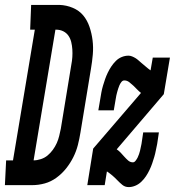

<svg xmlns="http://www.w3.org/2000/svg" viewBox="-78 -755 713 783"><path d="M-58 0 -53 -101H-25L64 -634H45L49 -735H164Q193 -734 219 -723Q245 -712 261.5 -692Q278 -672 287 -645.5Q296 -619 299.5 -590.5Q303 -562 300.5 -533Q298 -504 293 -475L250 -214Q246 -189 239.5 -163.5Q233 -138 221 -114Q209 -90 192 -68.5Q175 -47 152.5 -30.5Q130 -14 104.5 -7Q79 0 54 0ZM59 -101Q73 -101 88.5 -106Q104 -111 116 -121Q128 -131 137.5 -144Q147 -157 153.5 -171.5Q160 -186 163.5 -201Q167 -216 170 -230L213 -492Q216 -507 217 -522.5Q218 -538 217 -553.5Q216 -569 212.5 -583.5Q209 -598 201 -609.5Q193 -621 180 -627.5Q167 -634 151 -634H148ZM447 8Q432 8 421 -1Q410 -10 400.5 -20Q391 -30 380.5 -39Q370 -48 358 -56L349 0H278L302 -149L497 -376Q488 -383 481 -390.5Q474 -398 466 -405.5Q458 -413 449 -420Q440 -427 429 -427Q422 -427 417 -420.5Q412 -414 409 -407Q406 -400 404 -393.5Q402 -387 400 -380Q398 -373 396.5 -366Q395 -359 394 -352L386 -305H323L331 -352Q333 -365 335.5 -378.5Q338 -392 342 -405.5Q346 -419 350.5 -432Q355 -445 361.5 -458.5Q368 -472 376 -484Q384 -496 394.5 -506.5Q405 -517 418.5 -522.5Q432 -528 446 -528Q453 -528 460.5 -525Q468 -522 474.5 -518Q481 -514 486.5 -509Q492 -504 498 -499Q508 -491 517 -483Q526 -475 536 -468L545 -520H615L590 -371L398 -146Q407 -140 414 -132.5Q421 -125 428.5 -116.5Q436 -108 444.5 -100.5Q453 -93 464 -93Q470 -93 475 -99.5Q480 -106 483.5 -113Q487 -120 489 -126.5Q491 -133 493 -140Q495 -147 496 -154Q497 -161 499 -168L506 -215H570L563 -168Q560 -155 557.5 -141.5Q555 -128 551 -114.5Q547 -101 542.5 -88Q538 -75 531.5 -61.5Q525 -48 517 -36Q509 -24 498 -13.5Q487 -3 473.5 2.5Q460 8 447 8Z"/></svg>

Font: Iosevka HT Extended
Style: Bold Italic
Weight: 700
Width: 7
Italic angle: -9°
Monospace: yes
Designer: Belleve Invis
Foundry: Belleve Invis
Version: Version 32.3.0; ttfautohint (v1.8.4)